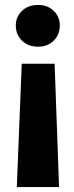

<svg xmlns="http://www.w3.org/2000/svg" viewBox="-20 -748 301 777"><path d="M201 -490 219 9H48L68 -490ZM134 -728Q173 -728 197.5 -704Q222 -680 222 -645Q222 -608 197.5 -583.5Q173 -559 134 -559Q94 -559 69 -583.5Q44 -608 44 -645Q44 -680 69 -704Q94 -728 134 -728Z"/></svg>

Font: Freesentation 9 Black
Style: Regular
Weight: 900
Designer: glyphs from Roboto by Christian Robertson / Hangul glyphs from Noto Sans CJK(Source Han Sans) by Jang Soo-young and Kang
Foundry: PT&
Version: Version 2.001